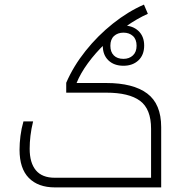

<svg xmlns="http://www.w3.org/2000/svg" viewBox="-20 -815 795 835"><path d="M219 0Q146 0 105.5 -41Q65 -82 65 -164Q65 -192 69 -224Q73 -256 82 -287H124Q116 -255 112.5 -225Q109 -195 109 -168Q109 -107 136 -74.5Q163 -42 218 -42H637V-255Q637 -341 589 -376.5Q541 -412 442 -412H268V-455Q299 -527 352 -593.5Q405 -660 471 -712.5Q537 -765 606 -795L623 -755Q576 -734 528.5 -700.5Q481 -667 438 -626Q395 -585 362.5 -540.5Q330 -496 313 -454H442Q559 -454 620 -408.5Q681 -363 681 -262V0ZM517 -529Q476 -529 451.5 -552.5Q427 -576 427 -616Q427 -657 451.5 -680.5Q476 -704 517 -704Q557 -704 582 -680.5Q607 -657 607 -617Q607 -576 582 -552.5Q557 -529 517 -529ZM517 -559Q542 -559 558 -574Q574 -589 574 -616Q574 -644 558 -658.5Q542 -673 517 -673Q492 -673 476 -658.5Q460 -644 460 -616Q460 -589 475 -574Q490 -559 517 -559Z"/></svg>

Font: Noto Kufi Arabic ExtraLight
Style: Regular
Weight: 200
Designer: Monotype Design Team, David Williams, Khaled Hosny
Foundry: Google LLC
Version: Version 2.109; ttfautohint (v1.8.4.7-5d5b)